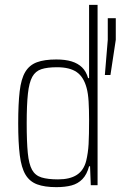

<svg xmlns="http://www.w3.org/2000/svg" viewBox="-20 -763 497 791"><path d="M212 8Q164 8 133 -3.5Q102 -15 85 -43.5Q68 -72 61.5 -123.5Q55 -175 55 -255Q55 -335 61 -386.5Q67 -438 84 -466.5Q101 -495 132 -506.5Q163 -518 212 -518Q249 -518 275 -510Q301 -502 318 -485.5Q335 -469 343 -441H347V-743H382V0H354L351 -78H347Q338 -44 319.5 -25Q301 -6 274.5 1Q248 8 212 8ZM219 -24Q268 -24 296.5 -42.5Q325 -61 335 -100Q343 -133 345 -169.5Q347 -206 347 -269Q347 -312 345 -345Q343 -378 337 -400Q325 -446 296 -466Q267 -486 215 -486Q175 -486 150.5 -478Q126 -470 113 -446.5Q100 -423 95 -377Q90 -331 90 -255Q90 -179 94.5 -133Q99 -87 112 -63.5Q125 -40 151 -32Q177 -24 219 -24ZM412 -454 424 -599V-688H457V-599L435 -454Z"/></svg>

Font: Saira Condensed Thin
Style: Regular
Weight: 250
Width: 3
Designer: Hector Gatti with collaboration of the Omnibus-Type team
Foundry: Omnibus-Type
Version: Version 1.101